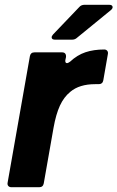

<svg xmlns="http://www.w3.org/2000/svg" viewBox="-20 -783 491 803"><path d="M28 0Q19 0 14.5 -5.5Q10 -11 12 -20L105 -548Q108 -564 124 -564H240Q249 -564 253 -558.5Q257 -553 256 -544L254 -535L253 -529Q253 -519 260 -519Q265 -519 273 -525Q303 -553 337.5 -564.5Q372 -576 416 -576Q424 -576 428.5 -570.5Q433 -565 431 -556L412 -447Q409 -431 393 -431H378Q312 -431 274 -399Q247 -377 230.5 -341Q214 -305 204 -249L163 -16Q160 0 144 0ZM211 -617Q196 -617 196 -627Q196 -632 202 -639L312 -754Q320 -763 334 -763H436Q451 -763 451 -753Q451 -747 444 -741L302 -625Q294 -617 280 -617Z"/></svg>

Font: Open Sauce Two ExtraBold Italic
Style: Regular
Weight: 800
Italic angle: -10°
Designer: Alfredo Marco Pradil
Foundry: Creative Sauce Fz LLC
Version: Version 1.477